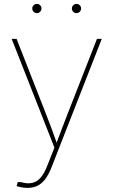

<svg xmlns="http://www.w3.org/2000/svg" viewBox="-20 -729 565 956"><path d="M62.5 197.8 68.4 177.2 85.9 178.2Q116.7 187 140.6 181.6Q164.6 176.3 182.9 154.8Q201.2 133.3 215.8 95.2L251 5.9L38.1 -535.6H62.5L208 -164.1Q223.1 -125.5 237.3 -87.2Q251.5 -48.8 265.1 -10.3H258.8Q273.4 -48.8 287.8 -87.2Q302.2 -125.5 317.4 -164.1L462.9 -535.6H486.8L236.8 103.5Q222.7 139.6 205.6 162.4Q188.5 185.1 167 195.8Q145.5 206.5 117.2 206.5Q103.5 206.5 90.6 204.3Q77.6 202.1 62.5 197.8ZM360.8 -663.6Q351.6 -663.6 344.7 -670.4Q337.9 -677.2 337.9 -686.5Q337.9 -696.3 344.7 -702.9Q351.6 -709.5 360.8 -709.5Q370.6 -709.5 377.2 -702.9Q383.8 -696.3 383.8 -686.5Q383.8 -677.2 377 -670.4Q370.1 -663.6 360.8 -663.6ZM163.6 -663.6Q154.3 -663.6 147.5 -670.4Q140.6 -677.2 140.6 -686.5Q140.6 -696.3 147.5 -702.9Q154.3 -709.5 163.6 -709.5Q173.3 -709.5 179.9 -702.9Q186.5 -696.3 186.5 -686.5Q186.5 -677.2 179.7 -670.4Q172.9 -663.6 163.6 -663.6Z"/></svg>

Font: Inter 20pt Thin
Style: Regular
Weight: 250
Version: Version 4.001;git-66647c0bb